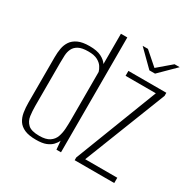

<svg xmlns="http://www.w3.org/2000/svg" viewBox="-147 -768 900 912"><g transform="rotate(30 303.5 -312.0)"><path d="M165 8Q125 8 101.5 -2.5Q78 -13 66 -31.5Q54 -50 50 -75Q46 -100 46 -128V-376Q46 -402 50 -424.5Q54 -447 66 -465Q78 -483 101.5 -494Q125 -505 164 -505Q205 -505 228.5 -493Q252 -481 263 -464V-630H298V0H273L269 -47Q263 -33 251 -20.5Q239 -8 219 0Q199 8 165 8ZM169 -16Q205 -16 224.5 -29Q244 -42 251.5 -63Q259 -84 260.5 -108.5Q262 -133 262 -155V-420Q259 -432 250 -446Q241 -460 222.5 -470Q204 -480 172 -480Q137 -480 118.5 -470Q100 -460 92 -443.5Q84 -427 83 -407Q82 -387 82 -366V-129Q82 -102 85.5 -76Q89 -50 107 -33Q125 -16 169 -16ZM373 0V-15L548 -468H382V-495H590V-478L414 -29H590V0ZM467 -547 381 -632H410L482 -569L556 -632H584L498 -547Z"/></g></svg>

Font: Alumni Sans Thin ExtraLight
Style: Regular
Weight: 250
Version: Version 1.018